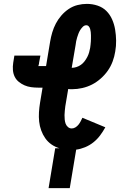

<svg xmlns="http://www.w3.org/2000/svg" viewBox="-20 -763 640 988"><path d="M230 205 264 0H286Q263 -7 244.5 -20Q226 -33 213 -51.5Q200 -70 192 -92Q184 -114 181.5 -137.5Q179 -161 180.5 -185.5Q182 -210 186 -234L199 -312H177Q158 -312 140 -314.5Q122 -317 106 -324Q90 -331 76.5 -342Q63 -353 55.5 -368.5Q48 -384 46.5 -402.5Q45 -421 48 -440L54 -477H188L181 -440Q181 -437 180.5 -434.5Q180 -432 179 -429Q179 -428 178.5 -427Q178 -426 178 -425Q178 -425 178 -425Q178 -425 178 -424Q178 -424 178 -424Q178 -424 177 -424Q177 -424 177 -424Q177 -424 177 -424Q177 -424 176.5 -423.5Q176 -423 176 -423Q176 -423 176.5 -423Q177 -423 177 -423H217L238 -549Q242 -573 249 -596.5Q256 -620 267.5 -642Q279 -664 296 -683.5Q313 -703 334 -717Q355 -731 379 -737Q403 -743 427 -743Q427 -743 427 -743Q427 -743 427 -743Q456 -743 482.5 -734Q509 -725 527.5 -706.5Q546 -688 557 -663Q568 -638 572.5 -610.5Q577 -583 577.5 -554.5Q578 -526 573 -498Q569 -472 559.5 -446.5Q550 -421 534.5 -399Q519 -377 498 -358.5Q477 -340 453.5 -328Q430 -316 403.5 -310Q377 -304 352 -304Q346 -304 341 -304Q336 -304 331 -305L316 -216Q315 -205 313.5 -193.5Q312 -182 312 -170.5Q312 -159 313 -148Q314 -137 317.5 -127Q321 -117 329.5 -109.5Q338 -102 349 -102Q359 -102 368 -107.5Q377 -113 383.5 -121Q390 -129 395 -138.5Q400 -148 404 -157L522 -108Q510 -86 495 -66Q480 -46 460.5 -30.5Q441 -15 418 -5.5Q395 4 372 7L339 205ZM349 -414Q361 -414 373.5 -418Q386 -422 396.5 -429.5Q407 -437 415 -447.5Q423 -458 429 -469.5Q435 -481 438.5 -493Q442 -505 444 -517Q445 -525 446 -533Q447 -541 447.5 -549.5Q448 -558 448 -566Q448 -574 448 -582Q448 -590 447 -598Q446 -606 444 -613.5Q442 -621 437 -627Q432 -633 424 -633Q414 -633 406 -625Q398 -617 392.5 -608Q387 -599 383.5 -589.5Q380 -580 377 -570.5Q374 -561 372 -551Q370 -541 369 -531Z"/></svg>

Font: Iosevka Curly XBdEx
Style: Italic
Weight: 800
Width: 7
Italic angle: -9°
Monospace: yes
Designer: Belleve Invis
Foundry: Belleve Invis
Version: Version 11.1.0; ttfautohint (v1.8.3)